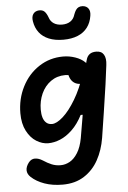

<svg xmlns="http://www.w3.org/2000/svg" viewBox="-66 -866 751 1126"><g transform="rotate(-5 310.0 -302.5)"><path d="M72.5 152.2Q53.5 134.3 52.8 112.7Q52.2 91.1 69.7 67.9Q85.1 47.7 106.9 47.6Q128.8 47.6 152.9 62.8Q178.4 79.8 202.5 89.7Q226.6 99.6 254.4 99.6Q282.7 99.6 308.7 85.1Q334.8 70.6 355.5 37.5Q376.2 4.4 385.9 -48.2Q389.7 -65.9 406.3 -167.5Q420.1 -253 433.5 -341.6Q446.8 -430.2 452.2 -466.7Q457.2 -495 463.5 -511.2Q469.7 -527.3 483.1 -536.5Q496.6 -545.8 520.4 -545.8Q551.1 -545.8 564.3 -523.7Q577.5 -501.6 572.5 -462.5Q565.8 -408.2 557.7 -349Q546.1 -269.1 533.6 -186.9Q521.1 -104.7 510.6 -38.6Q498.7 32.9 467.5 89.7Q436.3 146.5 383.5 180.3Q330.7 214.1 257.2 214.1Q196.8 214.1 149.8 197.3Q102.8 180.5 72.5 152.2ZM45.6 -224Q45.6 -308.7 81.8 -379.7Q118 -450.8 181.7 -492.5Q245.4 -534.2 324.1 -534.2Q360.4 -534.2 395 -522.2Q429.5 -510.3 451.3 -489.2Q473.2 -468 473.2 -442.2Q473.2 -409.7 456.5 -387.7Q439.8 -365.7 412.3 -365.7Q392.5 -365.7 376.9 -375.4Q361.2 -385.2 352.3 -404.5Q343.3 -423.9 344.2 -451.3H405.1V-391.1Q395.8 -400.2 383.8 -407.7Q371.8 -415.2 356.9 -419.9Q342 -424.6 326.8 -424.6Q278.8 -424.6 242.2 -398.6Q205.8 -372.6 186.1 -329.3Q166.5 -286 166.5 -235Q166.5 -208.6 172.5 -188.5Q178.6 -168.5 191.8 -157Q205 -145.5 224.8 -145.5Q252.5 -145.5 290.3 -179.2Q328.1 -212.9 365.5 -275.6Q402.9 -338.2 428.8 -420.2H478.5L441.3 -183.9H397Q370.1 -131.4 335.2 -98.1Q300.4 -64.8 264.2 -50Q228 -35.1 193.6 -35.1Q158.3 -35.1 124.2 -56.2Q90.1 -77.2 67.8 -120.1Q45.6 -162.9 45.6 -224ZM165.9 -755Q161.2 -782.4 172.5 -798.4Q183.8 -814.3 206 -816Q227 -817.2 238.8 -805.9Q250.7 -794.6 259.7 -769.9Q267 -746.4 286.5 -733.8Q306 -721.2 335.2 -721.2Q364.4 -721.2 383.9 -734.3Q403.4 -747.4 410.8 -772.4L411.2 -773.8Q417.2 -789.8 423.8 -799.7Q430.4 -809.6 440.3 -814.5Q450.2 -819.3 464.2 -818.5Q486.5 -816.8 497.7 -801Q508.9 -785.1 504.2 -758Q498.2 -718.3 476.9 -690.1Q455.7 -661.9 419.9 -647.1Q384.2 -632.2 335.2 -632.2Q285.8 -632.2 250 -646.9Q214.2 -661.6 193.1 -689.1Q172 -716.7 165.9 -755Z"/></g></svg>

Font: Monaspace Radon Var
Style: Regular
Weight: 400
Designer: Riley Cran and the Lettermatic Team
Version: Version 1.000 (Monaspace Radon Var)